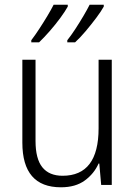

<svg xmlns="http://www.w3.org/2000/svg" viewBox="-20 -786 576 816"><path d="M455 -532V0H410L402 -91H399Q380 -48 340.5 -19Q301 10 239 10Q75 10 75 -180V-532H131V-187Q131 -111 160 -75Q189 -39 246 -39Q399 -39 399 -241V-532ZM421 -758Q410 -738 389 -710Q368 -682 344 -653.5Q320 -625 299 -606H266V-615Q282 -635 300 -662.5Q318 -690 334.5 -718Q351 -746 361 -766H421ZM268 -758Q257 -738 236.5 -710Q216 -682 191.5 -654Q167 -626 146 -606H113V-615Q129 -636 147 -663.5Q165 -691 181.5 -718.5Q198 -746 208 -766H268Z"/></svg>

Font: Noto Sans Myanmar UI SemiCondensed Light
Style: Regular
Weight: 300
Width: 4
Designer: Monotype Design Team
Foundry: Monotype Imaging Inc.
Version: Version 2.103; ttfautohint (v1.8.4.7-5d5b)